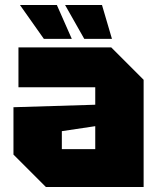

<svg xmlns="http://www.w3.org/2000/svg" viewBox="-20 -750 640 770"><path d="M34 -130V-320L362 -330V-400H54V-560H426L556 -430V0H164ZM228 -224V-152H362V-244ZM389 -730 429 -594H318L241 -730ZM208 -730 268 -594H156L60 -730Z"/></svg>

Font: Tektur ExtraBold
Style: Regular
Weight: 800
Designer: Adam Jagosz
Foundry: Adam Jagosz
Version: Version 1.005;gftools[0.9.30]